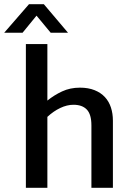

<svg xmlns="http://www.w3.org/2000/svg" viewBox="-57 -900 627 920"><path d="M170 0H67V-689H170V-418Q202 -444 240.5 -462Q279 -480 326 -480Q366 -480 396 -468Q426 -456 445.5 -435Q465 -414 474.5 -385Q484 -356 484 -322V0H381V-299Q381 -352 359 -375Q337 -398 295 -398Q264 -398 231.5 -382.5Q199 -367 170 -340ZM269 -743H186L118 -825L51 -743H-37L82 -880H153Z"/></svg>

Font: Ek Mukta Medium
Style: Regular
Weight: 500
Designer: Girish Dalvi and Yashodeep Gholap
Foundry: Ek Type
Version: Version 2.538;PS 1.002;hotconv 16.6.51;makeotf.lib2.5.65220;